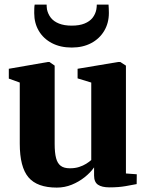

<svg xmlns="http://www.w3.org/2000/svg" viewBox="-20 -820 649 850"><path d="M465 9.5Q431 9.5 413.8 -2.2Q396.5 -14 396.5 -43V-79Q380.5 -56 354.8 -35.5Q329 -15 297.5 -2.2Q266 10.5 231.5 10.5Q144.5 10.5 106 -35Q67.5 -80.5 67.5 -184V-454.5L19 -472V-515.5L191.5 -545.5H199L222 -529.5V-183Q222 -144 228.2 -120.2Q234.5 -96.5 249 -85.8Q263.5 -75 289 -75Q312.5 -75 330.2 -80.8Q348 -86.5 361.5 -95Q375 -103.5 384 -111.5V-454.5L323.5 -473V-515.5L503 -545.5H512.5L537.5 -529.5V-52L585.5 -48.5L585 -5Q567 -1.5 536 4Q505 9.5 465 9.5ZM297.5 -609.5Q247.5 -609.5 210 -629Q172.5 -648.5 152 -683Q131.5 -717.5 131.5 -762Q131.5 -772.5 131.8 -782.5Q132 -792.5 133.5 -799.5H186.5Q186.5 -795 186.8 -789.8Q187 -784.5 188 -778.5Q192.5 -757.5 205.2 -741.2Q218 -725 241 -715.8Q264 -706.5 297.5 -706.5Q331.5 -706.5 354.2 -715.8Q377 -725 389.8 -741.2Q402.5 -757.5 406.5 -778Q407.5 -784 408 -789.5Q408.5 -795 408.5 -799.5H460.5Q461 -792.5 461.5 -782.5Q462 -772.5 462 -762.5Q462 -718 441.2 -683.2Q420.5 -648.5 383.5 -629Q346.5 -609.5 297.5 -609.5Z"/></svg>

Font: Merriweather 72pt ExtraBold
Style: Regular
Weight: 800
Version: Version 2.100